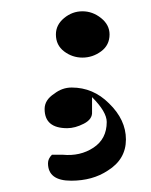

<svg xmlns="http://www.w3.org/2000/svg" viewBox="-20 -256 268 340"><path d="M65 33Q65 25 72 18H91Q122 21 145.5 5.5Q169 -10 169 -40Q169 -58 143 -84V-58Q144 -45 128.5 -37Q113 -29 99 -29Q59 -29 59 -63Q59 -79 76 -90Q90 -101 107 -101Q145 -101 173 -73Q203 -44 203 -9Q203 26 171 46Q144 64 106 64Q65 64 65 33ZM126 -154Q108 -154 93.5 -165Q79 -176 79 -195Q79 -212 93.5 -224Q108 -236 126 -236Q144 -236 159 -224Q174 -212 174 -195Q174 -176 159 -165Q144 -154 126 -154Z"/></svg>

Font: Ekushey Buriganga
Style: Regular
Weight: 400
Designer: Al Mamun Sumon
Foundry: Al Mamun Sumon
Version: Version 1.0